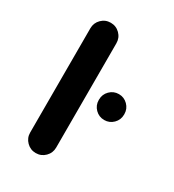

<svg xmlns="http://www.w3.org/2000/svg" viewBox="-182 -877 871 961"><g transform="rotate(30 254.0 -396.5)"><path d="M314.5 -408.2V-411.1Q314.5 -441.4 335.9 -462.9Q357.4 -484.4 387.7 -484.4Q418 -484.4 439.5 -462.9Q460.9 -441.4 460.9 -411.1V-408.2Q460.9 -377.9 439.5 -356.4Q418 -335 387.7 -335Q357.4 -335 335.9 -356.4Q314.5 -377.9 314.5 -408.2ZM98.6 -95.7V-698.2Q98.6 -729.5 120.6 -751.5Q142.6 -773.4 173.8 -773.4Q205.1 -773.4 227.1 -751.5Q249 -729.5 249 -698.2V-95.7Q249 -64.5 227.1 -42.5Q205.1 -20.5 173.8 -20.5Q142.6 -20.5 120.6 -42.5Q98.6 -64.5 98.6 -95.7Z"/></g></svg>

Font: Gen Jyuu GothicX Bold
Style: Bold
Weight: 700
Designer: Ryoko NISHIZUKA (kana &amp; ideographs); Paul D. Hunt (Latin, Greek &amp; Cyrillic); Wenlong ZHANG (bopomofo); Sandoll C
Version: Version 1.058.20140828